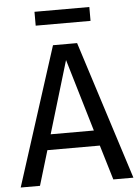

<svg xmlns="http://www.w3.org/2000/svg" viewBox="-58 -907 689 952"><g transform="rotate(-5 286.5 -431.0)"><path d="M567 0H467L415 -173H154L102 0H6L227 -689H347ZM392 -250 285 -610 177 -250ZM423 -793H150V-862H423Z"/></g></svg>

Font: Trujillo
Style: Regular
Weight: 400
Designer: Fira Sans original fonts by bBox Type GmbH, Carrois Corporate GbR, & Edenspiekermann AG / Changes by Cristiano Sobral
Foundry: Fira Sans original fonts by bBox Type GmbH, Carrois Corporate GbR, & Edenspiekermann AG / Changes by Cristiano Sobral
Version: Version 4.301;October 17, 2021;FontCreator 14.0.0.2814 64-bi